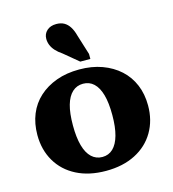

<svg xmlns="http://www.w3.org/2000/svg" viewBox="-115 -871 876 975"><g transform="rotate(-15 323.0 -383.0)"><path d="M614 -256Q614 -178 578.5 -117.5Q543 -57 477.5 -23.5Q412 10 323 10Q234 10 168.5 -23.5Q103 -57 67.5 -117.5Q32 -178 32 -256Q32 -316 52 -365Q72 -414 110.5 -449Q149 -484 202.5 -503.5Q256 -523 323 -523Q389 -523 442.5 -503.5Q496 -484 534.5 -449Q573 -414 593.5 -365Q614 -316 614 -256ZM219 -256Q219 -193 231 -150Q243 -107 266.5 -85Q290 -63 323 -63Q356 -63 379 -85Q402 -107 414 -150Q426 -193 426 -256Q426 -321 414 -363Q402 -405 379 -426.5Q356 -448 323 -448Q290 -448 266.5 -426.5Q243 -405 231 -363Q219 -321 219 -256ZM359 -692 392 -586V-560H339L263 -623Q242 -637 228.5 -652Q215 -667 208.5 -683Q202 -699 202 -716Q202 -742 220.5 -759Q239 -776 270 -776Q294 -776 311 -766.5Q328 -757 340 -738Q352 -719 359 -692Z"/></g></svg>

Font: Roboto Serif 36pt
Style: Bold
Weight: 700
Version: Version 1.008